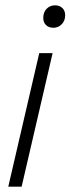

<svg xmlns="http://www.w3.org/2000/svg" viewBox="-20 -699 264 719"><path d="M177 -500 61 0H11L127 -500ZM180 -595Q163 -595 152.5 -605Q142 -615 142 -632Q142 -653 154.5 -666Q167 -679 186 -679Q203 -679 213.5 -669Q224 -659 224 -642Q224 -621 211 -608Q198 -595 180 -595Z"/></svg>

Font: Prodigy Sans Light
Style: Italic
Weight: 300
Italic angle: -13°
Designer: Wei Huang
Foundry: Wei Huang
Version: Version 1.003; ttfautohint (v1.8.3)